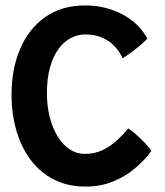

<svg xmlns="http://www.w3.org/2000/svg" viewBox="-20 -683 608 708"><path d="M538 -126Q513 -92 477.5 -62Q442 -32 396.2 -13.5Q350.5 5 295.5 5Q230 5 179.2 -20.8Q128.5 -46.5 93.8 -92.5Q59 -138.5 40.8 -200.2Q22.5 -262 22.5 -334Q22.5 -427.5 54 -502Q85.5 -576.5 146.2 -619.8Q207 -663 294.5 -663Q367 -663 429 -631.2Q491 -599.5 523.5 -541Q514 -530 497 -515.8Q480 -501.5 462.5 -488.8Q445 -476 432.5 -468Q429.5 -475 420.8 -489.2Q412 -503.5 396 -518.8Q380 -534 354.8 -545Q329.5 -556 294 -556Q266 -556 240.5 -542.5Q215 -529 195.5 -502.2Q176 -475.5 164.5 -434.8Q153 -394 153 -339.5Q153 -292.5 163.2 -252Q173.5 -211.5 192 -180.8Q210.5 -150 236.5 -132.8Q262.5 -115.5 293 -115.5Q330 -115.5 359.8 -130.2Q389.5 -145 412.8 -166.8Q436 -188.5 453 -209.5Q466.5 -200.5 483.2 -185.8Q500 -171 515.2 -155Q530.5 -139 538 -126Z"/></svg>

Font: Grandstander Thin Medium
Style: Regular
Weight: 500
Version: Version 1.200